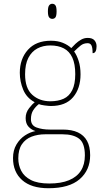

<svg xmlns="http://www.w3.org/2000/svg" viewBox="-20 -758 550 1018"><path d="M237 240Q146 240 97.5 197Q49 154 49 80Q49 39 67 8.5Q85 -22 112.5 -40Q140 -58 168 -63Q146 -70 131 -86.5Q116 -103 116 -132Q116 -161 134 -184Q152 -207 164 -216Q121 -239 103 -282.5Q85 -326 85 -372Q85 -446 128 -494Q171 -542 250 -542Q286 -542 313 -531Q340 -520 358 -503Q367 -513 380 -525.5Q393 -538 409.5 -547.5Q426 -557 445 -557Q470 -557 481 -544Q492 -531 492 -513Q492 -496 487 -486Q482 -476 471 -476Q471 -505 465 -517Q459 -529 445 -529Q423 -529 407.5 -516.5Q392 -504 373 -485Q387 -466 397 -435Q407 -404 407 -364Q407 -289 367.5 -242.5Q328 -196 250 -196Q238 -196 216 -199Q194 -202 186 -206Q169 -193 156.5 -174Q144 -155 144 -126Q144 -93 174 -82Q204 -71 244 -71H313Q361 -71 393 -56Q425 -41 441.5 -11Q458 19 458 65Q458 144 402.5 192Q347 240 237 240ZM241 215Q304 215 346 197.5Q388 180 409 147Q430 114 430 66Q430 1 399.5 -22.5Q369 -46 311 -46H220Q180 -46 147.5 -33.5Q115 -21 96 7Q77 35 77 82Q77 117 92.5 147.5Q108 178 144 196.5Q180 215 241 215ZM247 -221Q288 -221 317.5 -234.5Q347 -248 363 -280Q379 -312 379 -365Q379 -419 363.5 -452.5Q348 -486 318.5 -501.5Q289 -517 247 -517Q208 -517 178 -501Q148 -485 130.5 -451.5Q113 -418 113 -364Q113 -290 151 -255.5Q189 -221 247 -221ZM257 -658Q247 -658 240.5 -666Q234 -674 234 -698Q234 -721 240.5 -729.5Q247 -738 257 -738Q268 -738 274 -729.5Q280 -721 280 -698Q280 -674 274 -666Q268 -658 257 -658Z"/></svg>

Font: Noto Serif Lao Thin
Style: Regular
Weight: 250
Designer: Monotype Design Team
Foundry: Monotype Imaging Inc.
Version: Version 2.003